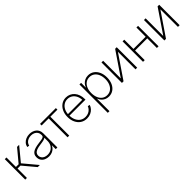

<svg xmlns="http://www.w3.org/2000/svg" viewBox="317 -1923 3513 3513"><g transform="rotate(-45 2073.0 -167.0)"><path d="M75.7 0V-529.3H119.1V-284.2H189L393.1 -529.3H447.3L230.5 -267.1L454.1 0H399.4L195.8 -242.7H119.1V0Z M684.6 9.8Q637.7 9.8 597.7 -7.6Q557.6 -24.9 533.7 -59.3Q509.8 -93.8 509.8 -144.5Q509.8 -179.7 522.7 -205.1Q535.6 -230.5 561.5 -248.3Q587.4 -266.1 626.7 -277.3Q666 -288.6 719.2 -295.4Q764.2 -301.3 796.6 -306.6Q829.1 -312 846.9 -322.8Q864.7 -333.5 864.7 -354.5V-370.1Q864.7 -408.2 846.7 -436.5Q828.6 -464.8 795.9 -481Q763.2 -497.1 719.7 -497.1Q678.7 -497.1 645.8 -482.9Q612.8 -468.8 592.3 -444.1Q571.8 -419.4 566.4 -388.2L523.4 -395Q531.2 -438 558.6 -470Q585.9 -502 627.9 -519.5Q669.9 -537.1 719.2 -537.1Q758.8 -537.1 793 -525.6Q827.1 -514.2 853 -492.7Q878.9 -471.2 893.3 -439.9Q907.7 -408.7 907.7 -369.1V0H864.7V-96.7H862.3Q849.1 -66.9 824.2 -42.7Q799.3 -18.6 764.2 -4.4Q729 9.8 684.6 9.8ZM689 -30.8Q740.7 -30.8 780.3 -53.5Q819.8 -76.2 842.3 -117.4Q864.7 -158.7 864.7 -213.9V-293.9Q856 -286.6 841.8 -280.8Q827.6 -274.9 808.8 -270.8Q790 -266.6 767.6 -263.2Q745.1 -259.8 720.7 -256.3Q662.6 -249 625.7 -235.1Q588.9 -221.2 571 -198.7Q553.2 -176.3 553.2 -143.1Q553.2 -107.4 571.3 -82.3Q589.4 -57.1 620.1 -43.9Q650.9 -30.8 689 -30.8Z M1170.9 0V-488.8H987.8V-529.3H1397.5V-488.8H1214.4V0Z M1668.5 10.3Q1597.2 10.3 1543.9 -25.1Q1490.7 -60.5 1461.4 -122.6Q1432.1 -184.6 1432.1 -263.2Q1432.1 -342.8 1461.7 -404.5Q1491.2 -466.3 1543.2 -502Q1595.2 -537.6 1662.6 -537.6Q1711.4 -537.6 1752.9 -518.6Q1794.4 -499.5 1825.2 -464.6Q1856 -429.7 1872.8 -381.3Q1889.6 -333 1889.6 -273.4V-255.4H1456.5V-294.9H1865.2L1846.2 -281.7Q1846.2 -343.8 1823 -392.6Q1799.8 -441.4 1758.3 -469.2Q1716.8 -497.1 1662.6 -497.1Q1607.9 -497.1 1565.7 -468.3Q1523.4 -439.5 1499.3 -389.4Q1475.1 -339.4 1475.1 -274.9V-259.8Q1475.1 -193.4 1498.8 -141.6Q1522.5 -89.8 1565.9 -60.1Q1609.4 -30.3 1668.5 -30.3Q1711.4 -30.3 1745.1 -45.4Q1778.8 -60.5 1801.8 -85.7Q1824.7 -110.8 1835 -140.6L1877 -133.3Q1865.2 -93.8 1836.2 -61Q1807.1 -28.3 1764.4 -9Q1721.7 10.3 1668.5 10.3Z M2007.8 204.1V-529.3H2050.3V-408.7H2053.2Q2065.4 -445.3 2091.1 -474.1Q2116.7 -502.9 2153.6 -520Q2190.4 -537.1 2235.4 -537.1Q2300.8 -537.1 2350.6 -502.7Q2400.4 -468.3 2428.7 -406.5Q2457 -344.7 2457 -263.7Q2457 -182.6 2429 -120.8Q2400.9 -59.1 2351.1 -24.7Q2301.3 9.8 2235.4 9.8Q2190.4 9.8 2154.1 -7.1Q2117.7 -23.9 2092 -53Q2066.4 -82 2053.2 -118.2H2051.3V204.1ZM2231 -30.8Q2285.6 -30.8 2326.7 -60.1Q2367.7 -89.4 2390.6 -141.8Q2413.6 -194.3 2413.6 -264.2Q2413.6 -333.5 2390.6 -386Q2367.7 -438.5 2326.7 -467.5Q2285.6 -496.6 2231 -496.6Q2175.8 -496.6 2135 -467.3Q2094.2 -438 2072 -385.7Q2049.8 -333.5 2049.8 -264.2Q2049.8 -194.8 2072 -142.3Q2094.2 -89.8 2135 -60.3Q2175.8 -30.8 2231 -30.8Z M2972.2 0H2928.7V-452.1H2926.8L2619.1 0H2577.6V-529.3H2621.1V-76.2H2623.5L2931.2 -529.3H2972.2Z M3495.1 -290.5V-249H3154.8V-290.5ZM3167 -529.3V0H3123.5V-529.3ZM3524.9 -529.3V0H3481.9V-529.3Z M4070.8 0H4027.3V-452.1H4025.4L3717.8 0H3676.3V-529.3H3719.7V-76.2H3722.2L4029.8 -529.3H4070.8Z"/></g></svg>

Font: Inter 24pt ExtraLight
Style: Regular
Weight: 250
Designer: Rasmus Andersson
Foundry: rsms
Version: Version 4.001;git-66647c0bb